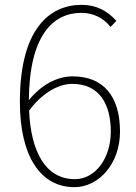

<svg xmlns="http://www.w3.org/2000/svg" viewBox="-20 -759 561 792"><path d="M289 -20C165 -20 107 -138 100 -303C159 -382 227 -413 278 -413C392 -413 437 -327 437 -216C437 -107 374 -20 289 -20ZM460 -673C424 -713 379 -739 317 -739C183 -739 62 -638 62 -339C62 -116 146 13 287 13C388 13 475 -84 475 -216C475 -365 404 -444 280 -444C213 -444 149 -407 99 -346C101 -615 200 -706 316 -706C362 -706 405 -687 436 -648Z"/></svg>

Font: Noto Sans Japanese Thin
Style: Regular
Weight: 100
Designer: Ryoko NISHIZUKA (kana & ideographs); Paul D. Hunt (Latin, Greek & Cyrillic); Wenlong ZHANG (bopomofo); Sandoll Communica
Foundry: Adobe Systems Incorporated
Version: Version 1.000;PS 1;hotconv 1.0.78;makeotf.lib2.5.61930